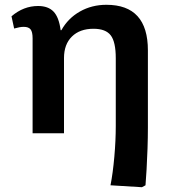

<svg xmlns="http://www.w3.org/2000/svg" viewBox="-20 -556 706 801"><path d="M572 225 441 217Q451 166 457 98Q463 30 463 -31V-313Q463 -381 442 -408.5Q421 -436 370 -436Q313 -436 280 -403.5Q247 -371 247 -314V0H116V-396Q116 -423 107.5 -433.5Q99 -444 79 -444Q63 -444 39 -437L28 -488Q78 -531 139 -531Q181 -531 203.5 -507.5Q226 -484 233 -430H236Q264 -480 313.5 -508Q363 -536 424 -536Q597 -536 597 -346V-23Q597 16 595.5 62.5Q594 109 591.5 151Q589 193 587 217Z"/></svg>

Font: Literata 7pt SemiBold
Style: Regular
Weight: 600
Designer: Latin by Veronika Burian and Jose Scaglione. Greek by Irene Vlachou. Cyrillic by Vera Evstafieva.
Foundry: TypeTogether
Version: Version 3.002